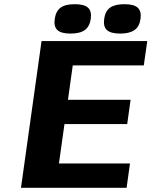

<svg xmlns="http://www.w3.org/2000/svg" viewBox="-20 -896 723 916"><path d="M666 -584H327.1L304.2 -419.9H603L586.9 -304.2H287.6L261.2 -116.2H600.1L584 0H80.1L178.2 -700.2H682.6ZM336.9 -876Q381.8 -876 399.9 -859.4Q418 -842.8 413.1 -806.2Q407.7 -769.5 384.8 -752.7Q361.8 -735.8 316.4 -735.8Q271.5 -735.8 253.7 -752.7Q235.8 -769.5 241.2 -806.2Q246.6 -842.8 269 -859.4Q291.5 -876 336.9 -876ZM573.2 -876Q618.7 -876 637 -859.4Q655.3 -842.8 650.4 -806.2Q645.5 -769.5 621.8 -752.7Q598.1 -735.8 553.2 -735.8Q508.3 -735.8 490 -752.7Q471.7 -769.5 477.1 -806.2Q481.9 -842.8 505.1 -859.4Q528.3 -876 573.2 -876Z"/></svg>

Font: Fivo Sans
Style: Italic
Weight: 700
Designer: Alexander Slobzheninov
Foundry: Alexander Slobzheninov
Version: 1.0